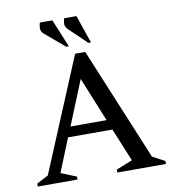

<svg xmlns="http://www.w3.org/2000/svg" viewBox="-92 -944 941 1027"><g transform="rotate(-10 378.0 -431.0)"><path d="M30 0V-16L93 -49L350 -665H405L659 -52L726 -16V0H462V-16L550 -51L476 -231H235L162 -50L246 -16V0ZM258 -286H454L356 -527ZM310 -710 205 -799Q188 -813 188 -830Q188 -847 193 -862H261L324 -710ZM430 -710 337 -799Q320 -815 320 -831Q320 -847 325 -862H392L444 -710Z"/></g></svg>

Font: Spectral SC Medium
Style: Regular
Weight: 500
Designer: Jean-Baptiste Levee
Foundry: Production Type
Version: Version 2.001